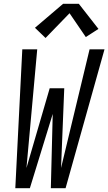

<svg xmlns="http://www.w3.org/2000/svg" viewBox="-20 -996 573 1016"><path d="M61 0 98 -735H177L120 -107L243 -529H320L303 -107L454 -735H533L327 0H249L259 -393L138 0ZM221 -795 165 -849 314 -976H397L501 -843L434 -800L348 -926Z"/></svg>

Font: Iosevka SS04
Style: Italic
Weight: 400
Italic angle: -9°
Monospace: yes
Designer: Belleve Invis
Foundry: Belleve Invis
Version: Version 19.0.0; ttfautohint (v1.8.4)